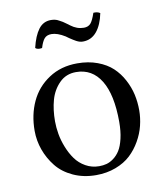

<svg xmlns="http://www.w3.org/2000/svg" viewBox="-75 -688 653 760"><g transform="rotate(-10 252.0 -308.0)"><path d="M304.2 -573.2Q321.3 -573.2 331.1 -583.7Q340.8 -594.2 351.1 -625Q367.2 -626.5 377.9 -619.1Q368.7 -572.8 346.7 -546.4Q324.7 -520 291 -520Q284.7 -520 278.3 -521.7Q272 -523.4 264.6 -527.3L252.9 -534.2Q248.5 -536.6 239 -543.2Q229.5 -549.8 227.1 -551.8Q196.3 -570.8 172.9 -570.8Q154.3 -570.8 144.5 -559.8Q134.8 -548.8 127 -522.9Q108.4 -519.5 100.1 -527.8Q111.3 -575.2 130.4 -600.6Q149.4 -626 180.2 -626Q188.5 -626 196.5 -624.3Q204.6 -622.6 212.9 -617.7L226.1 -610.4Q230.5 -607.9 240.5 -600.3Q250.5 -592.8 252 -591.8Q276.4 -573.2 304.2 -573.2ZM41 -205.1Q41 -269.5 65.4 -322Q89.8 -374.5 138.7 -406.7Q187.5 -439 252.9 -439Q297.9 -439 334 -425.5Q370.1 -412.1 393.8 -389.9Q417.5 -367.7 433.3 -337.9Q449.2 -308.1 456.1 -277.3Q462.9 -246.6 462.9 -213.9Q462.9 -183.1 455.3 -152.3Q447.8 -121.6 430.9 -92Q414.1 -62.5 390.1 -40Q366.2 -17.6 330.1 -3.9Q293.9 9.8 251 9.8Q200.2 9.8 158.9 -9.3Q117.7 -28.3 92.8 -59.6Q67.9 -90.8 54.4 -128.2Q41 -165.5 41 -205.1ZM242.2 -405.8Q202.1 -405.8 175.3 -378.7Q148.4 -351.6 137.7 -313Q127 -274.4 127 -228Q127 -203.6 131.6 -177Q136.2 -150.4 147.2 -122.6Q158.2 -94.7 174.1 -72.8Q189.9 -50.8 214.6 -36.9Q239.3 -22.9 269 -22.9Q284.7 -22.9 298.6 -26.6Q312.5 -30.3 327.1 -41Q341.8 -51.8 352.5 -68.8Q363.3 -85.9 370.1 -115Q377 -144 377 -182.1Q377 -291.5 342 -348.6Q307.1 -405.8 242.2 -405.8Z"/></g></svg>

Font: Linux Libertine G
Style: Regular
Weight: 400
Designer: Philipp H. Poll
Foundry: Philipp H. Poll
Version: Version 4.7.5